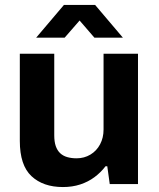

<svg xmlns="http://www.w3.org/2000/svg" viewBox="-20 -743 641 775"><path d="M234 12Q154 12 107 -32Q60 -76 60 -174V-526H199V-197Q199 -171 205 -153.5Q211 -136 222.5 -125Q234 -114 251 -109Q268 -104 289 -104Q320 -104 345 -119Q370 -134 384 -160.5Q398 -187 398 -220V-526H537V0H423L413 -72H406Q387 -47 361.5 -28Q336 -9 304 1.5Q272 12 234 12ZM126 -591 238 -723H364L476 -591H361L273 -693L329 -692L241 -591Z"/></svg>

Font: Archivo SemiBold
Style: Bold
Weight: 700
Version: Version 2.001